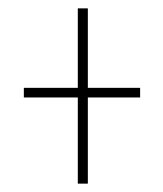

<svg xmlns="http://www.w3.org/2000/svg" viewBox="-20 -543 390 459"><path d="M166 -104V-310H37V-333H166V-523H190V-333H315V-310H190V-104Z"/></svg>

Font: Inconsolata ExtraCondensed ExtraLight
Style: Regular
Weight: 200
Width: 2
Monospace: yes
Designer: Raph Levien, Cyreal, Brenton Simpson
Foundry: Raph Levien, Cyreal, Google
Version: Version 3.001; ttfautohint (v1.8.2.53-6de2)